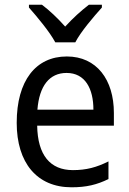

<svg xmlns="http://www.w3.org/2000/svg" viewBox="-20 -786 550 816"><path d="M215 -606H300C323 -651 378 -715 413 -754V-766H358C323 -739 292 -711 257 -673C225 -709 189 -743 158 -766H103V-754C139 -713 191 -651 215 -606ZM264 -546C132 -546 51 -443 51 -264C51 -94 137 10 284 10C347 10 392 -1 441 -25V-100C391 -75 347 -63 290 -63C193 -63 140 -127 138 -252H464V-306C464 -447 391 -546 264 -546ZM263 -476C342 -476 377 -409 377 -320H139C147 -421 190 -476 263 -476Z"/></svg>

Font: Noto Sans Sinhala UI SemiCondensed
Style: Regular
Weight: 400
Width: 4
Designer: Jelle Bosma - Monotype Design Team
Foundry: Monotype Imaging Inc.
Version: Version 2.006